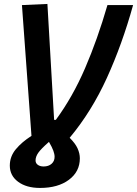

<svg xmlns="http://www.w3.org/2000/svg" viewBox="-20 -719 689 965"><path d="M181.2 225.6Q112.8 225.6 71 194.6Q29.3 163.6 29.3 113.3Q29.3 67.4 59.6 31Q89.8 -5.4 138.2 -36.1L90.3 -693.4L218.3 -699.2L252 -116.7H260.7Q345.2 -231.4 407.7 -376.5Q470.2 -521.5 520 -693.4H648.9Q594.2 -496.6 517.3 -327.6Q440.4 -158.7 330.1 -26.4Q358.4 1.5 369.9 26.9Q381.3 52.2 381.3 76.7Q381.3 143.6 326.4 184.6Q271.5 225.6 181.2 225.6ZM158.7 87.4Q158.7 101.1 169.9 109.4Q181.2 117.7 199.2 117.7Q224.1 117.7 239.3 104.2Q254.4 90.8 254.4 69.3Q254.4 55.7 248 38.3Q241.7 21 226.1 -5.9Q186.5 28.8 172.6 48.6Q158.7 68.4 158.7 87.4Z"/></svg>

Font: Cascadia Mono
Style: Bold Italic
Weight: 700
Italic angle: -10°
Monospace: yes
Designer: Aaron Bell
Foundry: Saja Typeworks
Version: Version 2404.023; ttfautohint (v1.8.4)